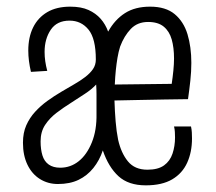

<svg xmlns="http://www.w3.org/2000/svg" viewBox="-20 -546 649 577"><path d="M154 7Q124 7 100 -8Q76 -23 62.5 -51Q49 -79 49 -117Q49 -147 59 -169.5Q69 -192 85.5 -210Q102 -228 122 -242.5Q142 -257 164 -270Q184 -282 202.5 -292.5Q221 -303 236 -314.5Q251 -326 259.5 -338.5Q268 -351 268 -367Q268 -430 246 -457Q224 -484 189 -484Q151 -484 132.5 -456.5Q114 -429 114 -390Q114 -376 116 -362Q118 -348 122 -333L73 -330Q69 -347 67 -363Q65 -379 65 -394Q65 -434 79.5 -463.5Q94 -493 122 -509.5Q150 -526 191 -526Q224 -526 246 -516Q268 -506 282.5 -489.5Q297 -473 305 -451Q325 -487 355.5 -506.5Q386 -526 431 -526Q478 -526 505 -503.5Q532 -481 543.5 -443Q555 -405 555 -357Q555 -331 552 -303.5Q549 -276 545 -248Q514 -248 474.5 -247Q435 -246 396 -245.5Q357 -245 324 -244Q325 -211 327.5 -181Q330 -151 335 -126Q344 -86 364.5 -61Q385 -36 423 -36Q455 -36 473 -49Q491 -62 498.5 -84.5Q506 -107 506 -133Q506 -141 505.5 -149.5Q505 -158 503 -166H554Q556 -157 556.5 -148Q557 -139 557 -130Q557 -89 542.5 -57Q528 -25 497.5 -7Q467 11 418 11Q366 11 336 -16.5Q306 -44 289 -94Q279 -64 260.5 -41Q242 -18 216 -5.5Q190 7 154 7ZM161 -42Q192 -42 216.5 -61.5Q241 -81 256 -118Q271 -155 270 -204Q270 -219 270 -233.5Q270 -248 270 -262.5Q270 -277 269 -292Q255 -277 235 -264Q215 -251 195 -238Q171 -223 150 -207Q129 -191 115.5 -170.5Q102 -150 102 -121Q102 -97 107.5 -79Q113 -61 126.5 -51.5Q140 -42 161 -42ZM325 -292 496 -294Q499 -314 501 -334Q503 -354 503 -370Q503 -403 496 -427.5Q489 -452 472 -466Q455 -480 425 -480Q393 -480 373 -459Q353 -438 341 -406Q336 -390 333 -372Q330 -354 328 -334.5Q326 -315 325 -292Z"/></svg>

Font: Truculenta Light
Style: Regular
Weight: 300
Version: Version 1.002